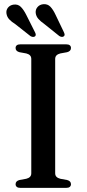

<svg xmlns="http://www.w3.org/2000/svg" viewBox="-20 -916 422 936"><path d="M249 -71.5Q249 -60.5 255.5 -54Q262 -47.5 274 -44.5L307 -38.5Q326 -33.5 326 -18Q326 -10 320.2 -5Q314.5 0 301.5 0H80.5Q67.5 0 61.8 -5Q56 -10 56 -18Q56 -33.5 75 -38.5L108 -44.5Q120 -47.5 126.2 -54Q132.5 -60.5 132.5 -71.5V-628.5Q132.5 -639.5 126.2 -646Q120 -652.5 108 -655.5L75 -661.5Q56 -666.5 56 -682Q56 -690.5 61.8 -695.2Q67.5 -700 80.5 -700H301.5Q314.5 -700 320.2 -695.2Q326 -690.5 326 -682Q326 -666.5 307 -661.5L274 -655.5Q262 -652.5 255.5 -646Q249 -639.5 249 -628.5ZM108 -843.5 150.5 -759Q153.5 -753.5 154.2 -748.2Q155 -743 151 -739Q146.5 -735.5 140.5 -736Q134.5 -736.5 128.5 -740L55 -798Q36.5 -809.5 25.2 -821.5Q14 -833.5 11.5 -850Q9 -866.5 19 -878.8Q29 -891 46 -893.5Q67.5 -896.5 81.5 -882.5Q95.5 -868.5 108 -843.5ZM251 -843.5 291.5 -759Q294.5 -752.5 295 -747.5Q295.5 -742.5 291 -739Q287 -735.5 280.8 -736.2Q274.5 -737 269 -740.5L196 -799Q178 -811.5 167 -824Q156 -836.5 154 -853Q152.5 -869.5 162.8 -881.5Q173 -893.5 190.5 -895.5Q212 -897.5 225.8 -883Q239.5 -868.5 251 -843.5Z"/></svg>

Font: Fraunces 12pt
Style: Regular
Weight: 400
Version: Version 1.000;[b76b70a41]